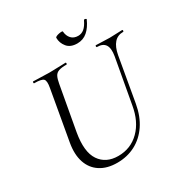

<svg xmlns="http://www.w3.org/2000/svg" viewBox="-182 -931 1042 1088"><g transform="rotate(-30 338.5 -387.0)"><path d="M563 -517.8Q571.2 -566 556.2 -589.5Q541.2 -613 502.4 -613Q498.6 -613 498.8 -619Q499 -625 502.4 -625Q523 -625 544.5 -623.5Q566 -622 591.6 -622Q614.2 -622 635.7 -623.5Q657.2 -625 673.6 -625Q677.6 -625 677.4 -619Q677.2 -613 673.6 -613Q636.8 -613 614.5 -587.6Q592.2 -562.2 583.2 -514L532.6 -224.8Q519.2 -148.8 483.1 -95.6Q447 -42.4 393.8 -14.6Q340.6 13.2 275.4 13.2Q209.2 13.2 164.9 -15.6Q120.6 -44.4 103.2 -96.9Q85.8 -149.4 98.4 -221L155.6 -545.4Q163.6 -588.6 151.6 -600.8Q139.6 -613 91.8 -613Q88.6 -613 88.8 -619Q89 -625 91.6 -625Q114 -625 141 -623.5Q168 -622 196.6 -622Q229.2 -622 256.3 -623.5Q283.4 -625 303 -625Q306.6 -625 306.6 -619Q306.6 -613 303 -613Q270.2 -613 252.3 -606.8Q234.4 -600.6 226.1 -584.6Q217.8 -568.6 212.8 -539.6L161 -252.2Q140.4 -133.6 179.8 -75.5Q219.2 -17.4 299.4 -17.4Q381.2 -17.4 437.8 -73.5Q494.4 -129.6 510.6 -226.8ZM417.2 -685.8Q372.4 -685.8 350.6 -712.6Q328.8 -739.4 328.8 -772.4Q328.8 -777.4 336.5 -780.9Q344.2 -784.4 353.9 -786.4Q363.6 -788.4 371.3 -788.4Q379 -788.4 379 -785.4Q381.2 -756.4 397.7 -738.5Q414.2 -720.6 442.8 -720.6Q464.8 -720.6 482.1 -734.9Q499.4 -749.2 514.8 -781.4Q518 -786.4 525 -783.4Q532 -780.4 531 -778.4Q511.2 -733.8 483.3 -709.8Q455.4 -685.8 417.2 -685.8Z"/></g></svg>

Font: Cormorant Light
Style: Italic
Weight: 300
Italic angle: -10°
Designer: Christian Thalmann (Catharsis Fonts)
Foundry: Catharsis Fonts
Version: Version 4.000